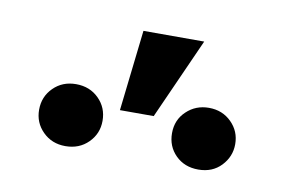

<svg xmlns="http://www.w3.org/2000/svg" viewBox="-41 -920 579 380"><g transform="rotate(10 248.5 -730.5)"><path d="M220.7 -856H342.8L270 -693.4H202.1ZM44.4 -666.5Q44.4 -692.9 62.5 -710.9Q80.6 -729 107.9 -729Q135.7 -729 153.8 -710.9Q171.9 -692.9 171.9 -666.5Q171.9 -640.6 153.8 -622.6Q135.7 -604.5 107.9 -604.5Q80.6 -604.5 62.5 -622.6Q44.4 -640.6 44.4 -666.5ZM311.5 -666.5Q311.5 -693.4 330.1 -710.9Q348.6 -728.5 375 -728.5Q402.3 -728.5 420.4 -710.4Q438.5 -692.4 438.5 -666.5Q438.5 -641.6 420.9 -623Q403.3 -604.5 375 -604.5Q347.2 -604.5 329.3 -622.3Q311.5 -640.1 311.5 -666.5Z"/></g></svg>

Font: Roboto Condensed
Style: Bold
Weight: 700
Designer: Google
Version: Version 2.134; 2016